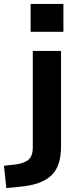

<svg xmlns="http://www.w3.org/2000/svg" viewBox="-77 -759 414 972"><path d="M78 -598V-739H244V-598ZM-45 193 -57 80 -1 74Q42 69 65.5 51Q89 33 89 -13V-501H232V-18Q232 28 221.5 64Q211 100 186.5 125.5Q162 151 120.5 166.5Q79 182 17 187Z"/></svg>

Font: Nunito Sans 7pt SemiExpanded
Style: Bold
Weight: 700
Width: 6
Designer: Vernon Adams
Foundry: Vernon Adams
Version: Version 3.101;gftools[0.9.27]